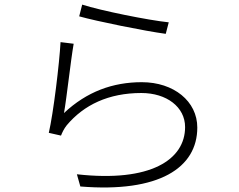

<svg xmlns="http://www.w3.org/2000/svg" viewBox="-20 -789 1040 834"><path d="M324 -718C398 -697 610 -654 700 -642L713 -692C625 -701 417 -743 337 -769ZM300 -599 243 -606C238 -514 212 -298 192 -212L245 -200C250 -213 258 -230 270 -245C344 -333 451 -385 594 -385C704 -385 784 -324 784 -237C784 -96 635 4 314 -32L329 21C671 49 837 -60 837 -235C837 -349 735 -432 596 -432C470 -432 357 -391 258 -298C270 -366 287 -525 300 -599Z"/></svg>

Font: Genne Gothic Light
Style: Regular
Weight: 300
Designer: Ryoko NISHIZUKA (kana & ideographs); Paul D. Hunt (Latin, Greek & Cyrillic); Wenlong ZHANG (bopomofo); Sandoll Communica
Foundry: Adobe Systems Incorporated
Version: Version 1.004;PS 1.004;hotconv 16.6.51;makeotf.lib2.5.65220